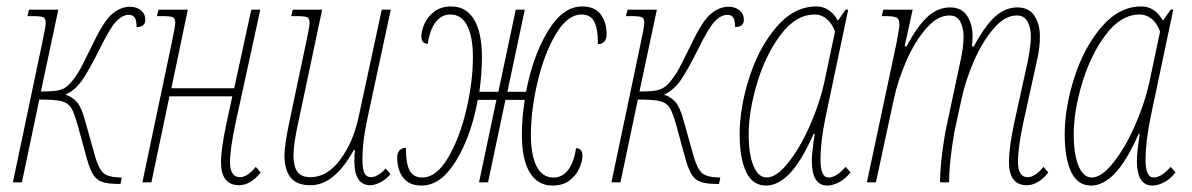

<svg xmlns="http://www.w3.org/2000/svg" viewBox="-20 -566 3699 596"><path d="M250 -72 221 -178Q210 -217 200.5 -232Q191 -247 171 -252Q151 -257 102 -257L48 0H20L110 -428Q122 -483 122 -495Q122 -509 114.5 -512.5Q107 -516 79 -516H65L70 -536H161L107 -282Q144 -282 161 -285.5Q178 -289 191.5 -301Q205 -313 224 -343Q235 -361 261 -415L270 -433Q303 -502 329 -523.5Q355 -545 384 -545Q404 -545 417.5 -534Q431 -523 431 -505Q431 -482 404 -482Q404 -503 398 -511.5Q392 -520 380 -520Q361 -520 342 -501Q323 -482 292 -419Q255 -345 234 -315.5Q213 -286 183 -272Q204 -266 218.5 -249.5Q233 -233 244 -192L276 -78Q287 -41 301.5 -28.5Q316 -16 354 -15H358L354 5H349Q316 5 298 -1Q280 -7 269.5 -23.5Q259 -40 250 -72Z M666 -63Q666 -103 683 -183L701 -267H506L450 0H422L512 -428Q524 -483 524 -495Q524 -509 516.5 -512.5Q509 -516 481 -516H467L472 -536H563L512 -292H707L760 -536H788L711 -183Q694 -103 694 -63Q694 -16 725 -16Q748 -16 774 -48L789 -31Q775 -12 757.5 -1.5Q740 9 723 9Q666 9 666 -63Z M1080 -66Q1080 -86 1082 -100H1078Q1018 9 944 9Q901 9 882 -15Q863 -39 863 -84Q863 -117 880 -196L929 -428Q941 -483 941 -495Q941 -509 933.5 -512.5Q926 -516 898 -516H884L889 -536H980L908 -196Q891 -120 891 -84Q891 -50 903 -33Q915 -16 944 -16Q996 -16 1036.5 -71Q1077 -126 1093 -202L1165 -536H1193L1119 -191Q1105 -124 1105 -73Q1105 -40 1111.5 -28Q1118 -16 1132 -16Q1142 -16 1154.5 -23.5Q1167 -31 1177 -43L1192 -26Q1179 -9 1160.5 0Q1142 9 1130 9Q1080 9 1080 -66Z M1600 -148Q1600 -201 1609 -256H1549L1495 0H1467L1521 -256H1463Q1443 -145 1396 -67.5Q1349 10 1289 10Q1250 10 1231.5 -14.5Q1213 -39 1213 -77Q1213 -91 1220 -99Q1227 -107 1240 -107Q1240 -57 1252 -36Q1264 -15 1291 -15Q1334 -15 1370 -75Q1406 -135 1427 -223Q1448 -311 1448 -389Q1448 -451 1430.5 -486Q1413 -521 1378 -521Q1350 -521 1332 -497Q1314 -473 1308 -430Q1288 -430 1288 -454Q1288 -470 1297.5 -492Q1307 -514 1328 -530Q1349 -546 1381 -546Q1427 -546 1451.5 -505.5Q1476 -465 1476 -388Q1476 -339 1468 -281H1527L1581 -536H1609L1555 -281H1613Q1634 -392 1680.5 -469Q1727 -546 1787 -546Q1826 -546 1844.5 -521.5Q1863 -497 1863 -459Q1863 -445 1856 -437Q1849 -429 1836 -429Q1836 -479 1824 -500Q1812 -521 1785 -521Q1742 -521 1706 -461Q1670 -401 1649 -313Q1628 -225 1628 -147Q1628 -85 1645.5 -50Q1663 -15 1698 -15Q1726 -15 1744 -39Q1762 -63 1768 -106Q1788 -106 1788 -82Q1788 -66 1778.5 -44Q1769 -22 1748 -6Q1727 10 1695 10Q1649 10 1624.5 -30.5Q1600 -71 1600 -148Z M2108 -72 2079 -178Q2068 -217 2058.5 -232Q2049 -247 2029 -252Q2009 -257 1960 -257L1906 0H1878L1968 -428Q1980 -483 1980 -495Q1980 -509 1972.5 -512.5Q1965 -516 1937 -516H1923L1928 -536H2019L1965 -282Q2002 -282 2019 -285.5Q2036 -289 2049.5 -301Q2063 -313 2082 -343Q2093 -361 2119 -415L2128 -433Q2161 -502 2187 -523.5Q2213 -545 2242 -545Q2262 -545 2275.5 -534Q2289 -523 2289 -505Q2289 -482 2262 -482Q2262 -503 2256 -511.5Q2250 -520 2238 -520Q2219 -520 2200 -501Q2181 -482 2150 -419Q2113 -345 2092 -315.5Q2071 -286 2041 -272Q2062 -266 2076.5 -249.5Q2091 -233 2102 -192L2134 -78Q2145 -41 2159.5 -28.5Q2174 -16 2212 -15H2216L2212 5H2207Q2174 5 2156 -1Q2138 -7 2127.5 -23.5Q2117 -40 2108 -72Z M2276 -149Q2276 -232 2306 -325.5Q2336 -419 2390.5 -482.5Q2445 -546 2514 -546Q2556 -546 2581 -502L2605 -536H2613L2543 -204Q2527 -128 2527 -69Q2527 -15 2552 -15Q2576 -15 2605 -48L2620 -31Q2605 -11 2585 -0.5Q2565 10 2548 10Q2500 10 2500 -68Q2500 -90 2509 -151H2506Q2467 -64 2431 -27Q2395 10 2358 10Q2316 10 2296 -32.5Q2276 -75 2276 -149ZM2538 -307 2572 -468Q2563 -493 2546.5 -507Q2530 -521 2509 -521Q2451 -521 2404 -459Q2357 -397 2330.5 -309Q2304 -221 2304 -149Q2304 -87 2319 -51Q2334 -15 2360 -15Q2390 -15 2426.5 -60.5Q2463 -106 2493.5 -175Q2524 -244 2538 -307Z M3112 -63Q3112 -108 3128 -183L3163 -342Q3180 -415 3180 -453Q3180 -479 3170 -498.5Q3160 -518 3136 -518Q3099 -518 3064 -477Q3029 -436 3003 -376Q2977 -316 2965 -260L2942 -154Q2926 -58 2926 0H2898Q2898 -58 2914 -154L2954 -342Q2956 -350 2963.5 -386.5Q2971 -423 2971 -453Q2971 -479 2961 -498.5Q2951 -518 2927 -518Q2890 -518 2854.5 -477Q2819 -436 2793 -376Q2767 -316 2755 -260L2699 0H2671L2762 -428Q2772 -481 2772 -488Q2772 -506 2764 -511Q2756 -516 2727 -516H2717L2722 -536H2813L2788 -422H2794Q2829 -487 2860.5 -515Q2892 -543 2929 -543Q2965 -543 2982 -517Q2999 -491 2999 -453Q2999 -442 2997 -422H3003Q3038 -487 3069.5 -515Q3101 -543 3138 -543Q3174 -543 3191 -517Q3208 -491 3208 -453Q3208 -418 3200 -383Q3192 -348 3191 -342L3156 -183Q3140 -108 3140 -63Q3140 -16 3170 -16Q3193 -16 3219 -48L3234 -31Q3220 -12 3202.5 -1.5Q3185 9 3168 9Q3112 9 3112 -63Z M3285 -149Q3285 -232 3315 -325.5Q3345 -419 3399.5 -482.5Q3454 -546 3523 -546Q3565 -546 3590 -502L3614 -536H3622L3552 -204Q3536 -128 3536 -69Q3536 -15 3561 -15Q3585 -15 3614 -48L3629 -31Q3614 -11 3594 -0.5Q3574 10 3557 10Q3509 10 3509 -68Q3509 -90 3518 -151H3515Q3476 -64 3440 -27Q3404 10 3367 10Q3325 10 3305 -32.5Q3285 -75 3285 -149ZM3547 -307 3581 -468Q3572 -493 3555.5 -507Q3539 -521 3518 -521Q3460 -521 3413 -459Q3366 -397 3339.5 -309Q3313 -221 3313 -149Q3313 -87 3328 -51Q3343 -15 3369 -15Q3399 -15 3435.5 -60.5Q3472 -106 3502.5 -175Q3533 -244 3547 -307Z"/></svg>

Font: Noto Serif CondThin
Style: Italic
Weight: 250
Width: 3
Italic angle: -12°
Designer: Monotype Design Team
Foundry: Monotype Imaging Inc.
Version: Version 1.001